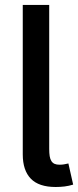

<svg xmlns="http://www.w3.org/2000/svg" viewBox="-20 -747 314 771"><path d="M71.4 -127.1V-727.3H177.6V-149.1Q177.6 -132.1 179.5 -120Q181.5 -108 186.3 -100.3Q191.1 -92.7 199 -89.1Q207 -85.6 219.1 -85.6Q228.7 -85.6 237 -87Q245.4 -88.4 254.6 -90.6L273.8 -5.7Q256.7 -0.4 239.2 1.8Q221.6 3.9 203.5 3.9Q136 3.9 103.7 -29.5Q71.4 -62.9 71.4 -127.1Z"/></svg>

Font: Inter P Medium
Style: Regular
Weight: 500
Designer: Rasmus Andersson
Foundry: rsms
Version: Version 3.018;git-588b23468